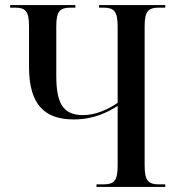

<svg xmlns="http://www.w3.org/2000/svg" viewBox="-20 -734 698 754"><path d="M359 0H629V-10H605C563 -10 548 -23 548 -85V-631C548 -691 563 -704 605 -704H629V-714H369V-704H385C428 -704 442 -690 442 -630V-330C405 -305 357 -282 306 -282C227 -282 201 -329 201 -437V-630C201 -690 215 -704 258 -704H276V-714H20V-704H38C80 -704 94 -691 94 -630V-471C94 -321 157 -265 270 -265C351 -265 405 -295 442 -318V-84C442 -23 428 -10 385 -10H359Z"/></svg>

Font: Noto Serif Display Condensed Medium
Style: Regular
Weight: 500
Width: 3
Designer: Monotype Design Team
Foundry: Monotype Imaging Inc.
Version: Version 2.009